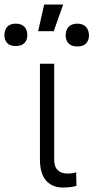

<svg xmlns="http://www.w3.org/2000/svg" viewBox="-97 -830 417 857"><path d="M81.3 -545.5H144.9V-118.3Q144.9 -84.9 161.2 -70.1Q177.6 -55.4 202.8 -55.4Q228.7 -55.4 242.9 -61.1L244.3 -0.4Q218 7.1 182.9 7.1Q136.4 7.1 108.8 -24Q81.3 -55 81.3 -118.3ZM73.2 -690.7 100.1 -809.7H185L142.8 -690.7ZM196 -671.9Q196 -695.3 209.2 -709.9Q222.3 -724.4 247.9 -724.4Q273.8 -724.4 286.9 -709.9Q300.1 -695.3 300.1 -671.9Q300.1 -649.5 286.9 -636Q273.8 -622.5 247.9 -622.5Q222.3 -622.5 209.2 -636Q196 -649.5 196 -671.9ZM-77.4 -673.7Q-77.1 -696.4 -64.6 -710.4Q-52.2 -724.4 -26.6 -724.4Q-1.1 -724.4 12.1 -710.2Q25.2 -696 24.9 -673.7Q25.2 -651.6 12.1 -638Q-1.1 -624.3 -26.6 -624.6Q-52.6 -624.3 -64.8 -637.8Q-77.1 -651.3 -77.4 -673.7Z"/></svg>

Font: Inter Light BETA
Style: Regular
Weight: 300
Designer: Rasmus Andersson
Foundry: rsms
Version: Version 3.011;git-f93a4a705